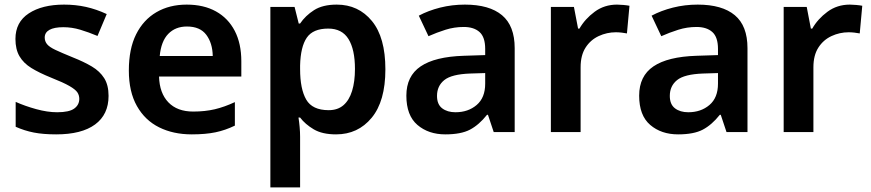

<svg xmlns="http://www.w3.org/2000/svg" viewBox="-20 -573 3780 833"><path d="M451 -157Q451 -76 392.5 -33Q334 10 224 10Q167 10 126.5 2Q86 -6 48 -23V-131Q88 -113 137 -99.5Q186 -86 228 -86Q280 -86 302 -102Q324 -118 324 -144Q324 -160 315.5 -172.5Q307 -185 281 -200Q255 -215 202 -236Q150 -257 116 -278Q82 -299 64.5 -329Q47 -359 47 -404Q47 -477 105 -515Q163 -553 258 -553Q308 -553 353 -543Q398 -533 443 -512L403 -417Q365 -433 328.5 -444Q292 -455 255 -455Q215 -455 194.5 -443.5Q174 -432 174 -410Q174 -394 184 -381.5Q194 -369 220.5 -356.5Q247 -344 296 -324Q344 -305 378.5 -284.5Q413 -264 432 -234Q451 -204 451 -157Z M790 -553Q864 -553 917 -523.5Q970 -494 998.5 -439Q1027 -384 1027 -307V-241H670Q672 -169 710.5 -129Q749 -89 818 -89Q870 -89 912 -99Q954 -109 999 -130V-28Q958 -8 915 1Q872 10 812 10Q732 10 670.5 -20.5Q609 -51 574 -113Q539 -175 539 -267Q539 -361 570.5 -424Q602 -487 658.5 -520Q715 -553 790 -553ZM791 -458Q741 -458 710 -426Q679 -394 673 -330H903Q902 -386 875 -422Q848 -458 791 -458Z M1441 -553Q1535 -553 1593.5 -482Q1652 -411 1652 -272Q1652 -134 1592.5 -62Q1533 10 1438 10Q1378 10 1341 -12Q1304 -34 1282 -63H1275Q1278 -44 1280 -22Q1282 0 1282 20V240H1153V-543H1258L1276 -471H1282Q1305 -505 1342.5 -529Q1380 -553 1441 -553ZM1404 -449Q1338 -449 1311 -409.5Q1284 -370 1282 -289V-273Q1282 -187 1308.5 -141Q1335 -95 1406 -95Q1445 -95 1470 -116.5Q1495 -138 1507.5 -178.5Q1520 -219 1520 -274Q1520 -358 1492 -403.5Q1464 -449 1404 -449Z M1997 -553Q2103 -553 2158 -507Q2213 -461 2213 -364V0H2122L2097 -75H2093Q2058 -31 2019 -10.5Q1980 10 1912 10Q1839 10 1791 -31Q1743 -72 1743 -158Q1743 -243 1805 -285Q1867 -327 1992 -331L2085 -334V-361Q2085 -412 2060.5 -434Q2036 -456 1992 -456Q1951 -456 1913 -444Q1875 -432 1839 -416L1797 -505Q1838 -527 1889.5 -540Q1941 -553 1997 -553ZM2020 -254Q1939 -251 1907.5 -225.5Q1876 -200 1876 -157Q1876 -120 1898.5 -103Q1921 -86 1956 -86Q2011 -86 2048 -117.5Q2085 -149 2085 -210V-256Z M2657 -553Q2669 -553 2685 -551.5Q2701 -550 2711 -548L2700 -428Q2691 -430 2677 -431.5Q2663 -433 2652 -433Q2613 -433 2577.5 -416.5Q2542 -400 2520.5 -366.5Q2499 -333 2499 -281V0H2370V-543H2470L2488 -449H2494Q2518 -491 2560 -522Q2602 -553 2657 -553Z M3007 -553Q3113 -553 3168 -507Q3223 -461 3223 -364V0H3132L3107 -75H3103Q3068 -31 3029 -10.5Q2990 10 2922 10Q2849 10 2801 -31Q2753 -72 2753 -158Q2753 -243 2815 -285Q2877 -327 3002 -331L3095 -334V-361Q3095 -412 3070.5 -434Q3046 -456 3002 -456Q2961 -456 2923 -444Q2885 -432 2849 -416L2807 -505Q2848 -527 2899.5 -540Q2951 -553 3007 -553ZM3030 -254Q2949 -251 2917.5 -225.5Q2886 -200 2886 -157Q2886 -120 2908.5 -103Q2931 -86 2966 -86Q3021 -86 3058 -117.5Q3095 -149 3095 -210V-256Z M3667 -553Q3679 -553 3695 -551.5Q3711 -550 3721 -548L3710 -428Q3701 -430 3687 -431.5Q3673 -433 3662 -433Q3623 -433 3587.5 -416.5Q3552 -400 3530.5 -366.5Q3509 -333 3509 -281V0H3380V-543H3480L3498 -449H3504Q3528 -491 3570 -522Q3612 -553 3667 -553Z"/></svg>

Font: Noto Sans Adlam Unjoined SemiBold
Style: Regular
Weight: 600
Version: Version 3.001